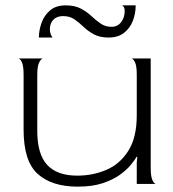

<svg xmlns="http://www.w3.org/2000/svg" viewBox="-20 -686 644 716"><path d="M270 10Q173 10 120.5 -37.5Q68 -85 68 -202V-408Q68 -440 61.5 -454Q55 -468 48 -468H141Q134 -468 126.5 -454Q119 -440 119 -408V-198Q119 -111 156 -71Q193 -31 268 -31Q326 -31 376.5 -52.5Q427 -74 458.5 -123.5Q490 -173 490 -256V-408Q490 -440 483.5 -453.5Q477 -467 470 -468H542V-60Q542 -28 548.5 -14Q555 0 562 0H490V-80L492 -100L490 -102Q483 -90 468 -71.5Q453 -53 427.5 -34.5Q402 -16 363.5 -3Q325 10 270 10ZM125 -546Q125 -573 135 -601Q145 -629 167 -647.5Q189 -666 225 -666Q259 -666 281.5 -654Q304 -642 321 -626Q338 -610 355.5 -598Q373 -586 396 -586Q418 -586 431.5 -603Q445 -620 445 -645Q445 -655 441.5 -660Q438 -665 435 -666H486Q486 -636 475.5 -608.5Q465 -581 442.5 -563.5Q420 -546 385 -546Q352 -546 330 -558Q308 -570 291.5 -586Q275 -602 257.5 -614Q240 -626 215 -626Q192 -626 179 -612.5Q166 -599 166 -577Q166 -566 169.5 -557.5Q173 -549 176 -546Z"/></svg>

Font: Red Rose Light
Style: Regular
Weight: 300
Designer: Jaikishan Patel
Version: Version 1.001; ttfautohint (v1.8.3)